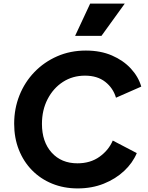

<svg xmlns="http://www.w3.org/2000/svg" viewBox="-20 -1039 828 1071"><path d="M413 12Q336 12 271 -14.5Q206 -41 158.5 -89.5Q111 -138 85 -204Q59 -270 59 -349Q59 -433 88.5 -507Q118 -581 172 -637Q226 -693 299 -725Q372 -757 459 -757Q541 -757 604.5 -729.5Q668 -702 710 -656.5Q752 -611 768 -556L627 -494Q611 -548 567 -582.5Q523 -617 454 -617Q385 -617 331 -582Q277 -547 245.5 -486Q214 -425 214 -348Q214 -248 268 -188Q322 -128 412 -128Q484 -128 535 -164.5Q586 -201 609 -255L743 -185Q720 -130 672.5 -85.5Q625 -41 559 -14.5Q493 12 413 12ZM399 -839 483 -1019H676L546 -839Z"/></svg>

Font: Plus Jakarta Sans ExtraBold
Style: Italic
Weight: 800
Italic angle: -8°
Designer: Gumpita Rahayu
Foundry: Tokotype
Version: Version 2.071; ttfautohint (v1.8.4.7-5d5b);gftools[0.9.29]